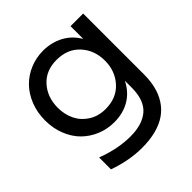

<svg xmlns="http://www.w3.org/2000/svg" viewBox="-204 -719 1065 1065"><g transform="rotate(-45 328.0 -187.0)"><path d="M601.1 -84Q601.1 -32.7 590.6 10.3Q580.1 53.2 557.4 88.4Q534.7 123.5 500.5 147.7Q466.3 171.9 417 185.1Q367.7 198.2 306.2 198.2Q205.6 198.2 99.1 160.2V66.9Q206.5 107.9 305.2 107.9Q398.4 107.9 449.7 63.7Q501 19.5 501 -81.1V-132.8Q471.2 -72.8 418.7 -42Q366.2 -11.2 297.9 -11.2Q243.2 -11.2 194.6 -31.2Q146 -51.3 110.1 -86.9Q74.2 -122.6 53.2 -175.3Q32.2 -228 32.2 -290Q32.2 -352.1 53.2 -405Q74.2 -458 109.9 -494.4Q145.5 -530.8 194.3 -551.3Q243.2 -571.8 297.9 -571.8Q363.8 -571.8 417 -543.2Q470.2 -514.6 502 -460V-560.1H601.1ZM131.8 -290Q131.8 -236.8 153.1 -193.6Q174.3 -150.4 216.6 -123.8Q258.8 -97.2 314.9 -97.2Q400.4 -97.2 451.2 -152.8Q502 -208.5 502 -290Q502 -372.1 451.2 -427.5Q400.4 -482.9 314.9 -482.9Q230.5 -482.9 181.2 -427.7Q131.8 -372.6 131.8 -290Z"/></g></svg>

Font: TASA Explorer Medium
Style: Regular
Weight: 500
Designer: Weizhong Zhang
Foundry: Local Remote
Version: Version 1.000;Glyphs 3.1.2 (3151)